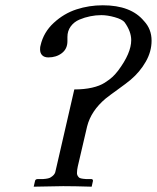

<svg xmlns="http://www.w3.org/2000/svg" viewBox="-20 -703 591 723"><path d="M192.9 -75.2 259.8 -366.2Q296.9 -366.2 326.2 -372.8Q355.5 -379.4 374.5 -391.6Q393.6 -403.8 404.1 -413.8Q414.6 -423.8 424.8 -437Q474.1 -502.9 474.1 -551.8Q474.1 -584.5 449.2 -619.1Q439.9 -630.4 412.1 -638.2Q384.3 -646 361.8 -646Q340.8 -646 320.1 -641.8Q299.3 -637.7 279.1 -629.2Q258.8 -620.6 246.3 -603.5Q233.9 -586.4 233.9 -564V-547.9Q233.9 -519 212.9 -502.9Q191.9 -486.8 162.1 -486.8Q147 -486.8 138.9 -494.9Q130.9 -502.9 130.9 -517.1Q130.9 -527.3 132.8 -532.2Q144 -581.5 182.4 -616.9Q220.7 -652.3 268.1 -667.7Q315.4 -683.1 367.2 -683.1Q473.1 -683.1 522 -624Q550.8 -593.8 550.8 -549.8Q550.8 -508.8 528.8 -470.5Q506.8 -432.1 472.2 -402.8Q456.5 -389.6 424.6 -366.7Q392.6 -343.8 377.9 -332Q322.8 -285.6 308.1 -227.1L272.9 -76.2Q270 -63 270 -54.2Q268.6 -43.5 276.9 -35.2Q280.3 -30.3 303.2 -28.8H323.2Q330.1 -28.8 330.1 -22L325.2 0Q259.8 -2 217.8 -2L106.9 0L111.8 -21Q112.8 -28.8 123 -28.8H143.1Q164.1 -30.3 170.9 -35.2Q184.6 -43.5 188 -54.2Q189 -57.6 192.9 -75.2Z"/></svg>

Font: Common Serif SemiBold
Style: Italic
Weight: 600
Italic angle: -12°
Designer: Philipp H. Poll, Khaled Hosny
Foundry: Stefan Peev, Context Ltd.
Version: Version 1.026